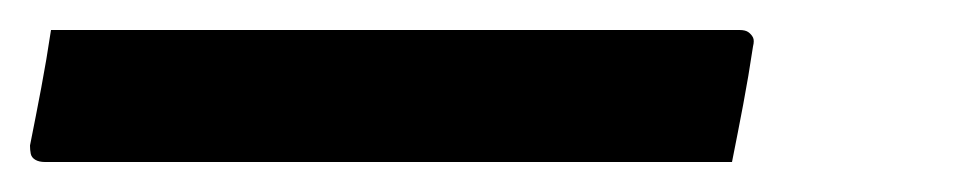

<svg xmlns="http://www.w3.org/2000/svg" viewBox="-31 59 651 128"><path d="M3 79H462Q466 79 468 80.5Q470 82 471 84Q472 86 471 90Q468 110 464.5 128.5Q461 147 457 167H-1Q-5 167 -7.5 165.5Q-10 164 -10.5 161.5Q-11 159 -11 156Q-7 136 -3.5 117.5Q0 99 3 79Z"/></svg>

Font: Rec Mono Linear
Style: Italic
Weight: 400
Italic angle: -10°
Monospace: yes
Version: Version 1.085; ttfautohint (v1.8.4.7-5d5b)